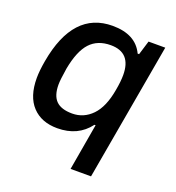

<svg xmlns="http://www.w3.org/2000/svg" viewBox="-130 -641 839 917"><g transform="rotate(20 289.5 -182.5)"><path d="M331.1 172.9 372.1 -64H366.2Q309.1 12.2 204.1 12.2Q123.5 12.2 77.1 -37.1Q30.8 -86.4 30.8 -180.2Q30.8 -216.3 40 -269Q87.4 -538.1 287.1 -538.1Q404.3 -538.1 443.8 -454.1H451.2L473.1 -525.9H558.1L435.1 172.9ZM247.1 -78.1Q305.7 -78.1 347.9 -121.6Q390.1 -165 405.8 -255.9Q414.1 -300.8 414.1 -334Q414.1 -448.2 310.1 -448.2Q243.7 -448.2 205.1 -406.5Q166.5 -364.7 148.9 -271Q139.2 -210.9 139.2 -186Q139.2 -130.4 165.3 -104.2Q191.4 -78.1 247.1 -78.1Z"/></g></svg>

Font: Archivo Medium
Style: Italic
Weight: 500
Italic angle: -10°
Designer: Hector Gatti
Foundry: Omnibus-Type
Version: Version 2.001